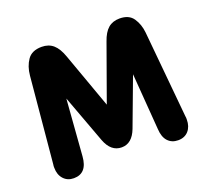

<svg xmlns="http://www.w3.org/2000/svg" viewBox="-109 -739 949 882"><g transform="rotate(-20 365.0 -298.0)"><path d="M202 -345 289 -110Q313 -47 365 -47Q416 -47 440 -110L528 -345L549 -70Q551 -30 570 -9.5Q589 11 620 11Q652 11 670.5 -10Q689 -31 689 -65Q689 -70 689 -73.5Q689 -77 688 -81L648 -505Q644 -546 623.5 -576.5Q603 -607 557 -607Q523 -607 501 -588Q479 -569 465 -528L367 -255L270 -525Q255 -568 232.5 -587.5Q210 -607 176 -607Q128 -607 106.5 -576Q85 -545 81 -501L42 -81Q41 -77 41 -73.5Q41 -70 41 -65Q41 -31 60 -10Q79 11 110 11Q175 11 181 -70Z"/></g></svg>

Font: Beiruti Black
Style: Regular
Weight: 900
Designer: Arlette Boutros
Foundry: Boutros
Version: Version 1.41